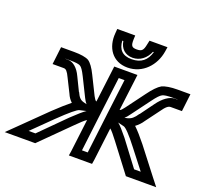

<svg xmlns="http://www.w3.org/2000/svg" viewBox="-234 -858 1119 1035"><g transform="rotate(20 325.5 -340.0)"><path d="M298 -299C296 -300 295 -300 294 -301C291 -303 287 -309 279 -323L227 -428C211 -461 194 -485 178 -495C162 -504 132 -509 94 -509H44H19L16 -484L10 -433L7 -408H32H71C84 -408 93 -399 108 -367L147 -289C154 -272 164 -258 176 -247C152 -228 122 -201 86 -167L-67 -17L-110 25H-54H53H65L73 17L224 -133C253 -162 272 -180 285 -188L262 0L258 25H283H366H391L395 0L418 -188C428 -180 443 -162 465 -133L579 17L585 25H596H702H759L726 -17L610 -167C583 -201 559 -228 539 -247C554 -258 568 -272 579 -289L637 -367C659 -399 672 -408 685 -408H724H749L752 -433L758 -484L761 -509H736H687C649 -509 618 -504 599 -495C581 -485 558 -461 534 -428L456 -323C445 -309 440 -303 436 -301C435 -300 433 -300 431 -299L454 -484L457 -509H432H349H324L321 -484L298 -299ZM253 -267 234 -272C216 -277 205 -288 193 -315H192L154 -393C136 -432 108 -458 77 -458H63V-459H88C122 -459 140 -456 148 -451C157 -446 167 -432 182 -402L234 -297C240 -285 246 -275 253 -267ZM268 -233C267 -233 266 -232 265 -232C249 -222 224 -199 190 -167L48 -25H9L119 -133C181 -193 215 -221 228 -224L268 -233ZM446 -233 482 -224C494 -221 522 -193 568 -133L652 -25H614L507 -167C481 -199 461 -222 448 -232C447 -232 447 -233 446 -233ZM470 -268C478 -275 487 -285 495 -297L573 -402C595 -432 609 -446 619 -451C628 -456 647 -459 681 -459H705V-458H691C660 -458 625 -432 597 -393L540 -315H539C521 -288 507 -277 488 -272L470 -268ZM345 -273 368 -459H401L378 -273L375 -249V-248L372 -224L348 -25H315L339 -224L342 -248V-249L345 -273ZM532 -705H478H455L450 -682C443 -645 434 -637 406 -637C378 -637 371 -645 372 -682L373 -705H350H296H270L268 -679C261 -597 305 -528 392 -528C479 -528 541 -597 554 -679L558 -705H532ZM498 -655C484 -605 452 -578 398 -578C345 -578 320 -605 317 -655H323C329 -614 357 -587 400 -587C442 -587 476 -614 493 -655H498Z"/></g></svg>

Font: Gamestation Display Outline
Style: Italic
Weight: 400
Designer: Jonas Hecksher
Foundry: Jonas Hecksher, Playtypeª, e-types AS
Version: Version 1.003